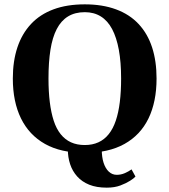

<svg xmlns="http://www.w3.org/2000/svg" viewBox="-20 -692 779 883"><path d="M370 11Q260 11 187 -30Q114 -71 76.5 -147.5Q39 -224 39 -331Q39 -411 60 -474Q81 -537 122.5 -581.5Q164 -626 226 -649Q288 -672 370 -672Q451 -672 513.5 -649Q576 -626 617.5 -581.5Q659 -537 679.5 -474Q700 -411 700 -331Q700 -224 663 -147.5Q626 -71 552.5 -30Q479 11 370 11ZM471 171Q424 171 390.5 157.5Q357 144 335 119.5Q313 95 302.5 63Q292 31 292 -5H448Q448 31 456.5 57Q465 83 480.5 97.5Q496 112 517 112Q536 112 553.5 104.5Q571 97 585 87L603 120Q596 128 578 139.5Q560 151 533.5 161Q507 171 471 171ZM370 -25Q405 -25 432.5 -37.5Q460 -50 480 -75Q500 -100 512.5 -137Q525 -174 531 -222.5Q537 -271 537 -331Q537 -406 526.5 -463Q516 -520 495.5 -558.5Q475 -597 443.5 -616.5Q412 -636 370 -636Q325 -636 293 -616.5Q261 -597 241 -558.5Q221 -520 212 -463Q203 -406 203 -331Q203 -271 209 -222.5Q215 -174 227 -137Q239 -100 259 -75Q279 -50 306.5 -37.5Q334 -25 370 -25Z"/></svg>

Font: Frank Ruhl Libre
Style: Bold
Weight: 700
Designer: Yanek Iontef
Foundry: Fontef
Version: Version 6.004